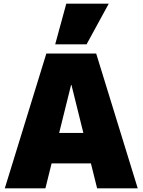

<svg xmlns="http://www.w3.org/2000/svg" viewBox="-20 -1020 772 1040"><path d="M6 0 231 -730H501L726 0H506L367 -560H365L226 0ZM171 -135V-300H561V-135ZM449 -780H279L339 -1000H569Z"/></svg>

Font: M PLUS 2 Thin Black
Style: Regular
Weight: 900
Version: Version 1.001